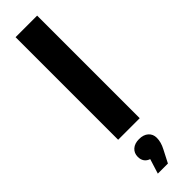

<svg xmlns="http://www.w3.org/2000/svg" viewBox="-341 -729 982 982"><g transform="rotate(-45 150.5 -238.0)"><path d="M72 -742H228V0H72ZM219 133Q219 164 201 198L166 266H93L118 186Q100 180 90.5 166.5Q81 153 81 133Q81 106 99.5 89.5Q118 73 150 73Q182 73 200.5 89.5Q219 106 219 133Z"/></g></svg>

Font: Idrija
Style: Bold
Weight: 700
Designer: Julieta Ulanovsky
Foundry: Julieta Ulanovsky
Version: Version 7.200